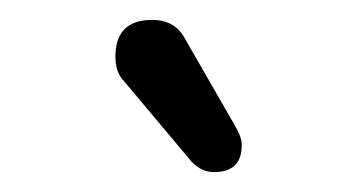

<svg xmlns="http://www.w3.org/2000/svg" viewBox="-20 -755 359 193"><path d="M195 -582Q183 -582 173 -592L105 -673Q96 -682 96 -698Q96 -735 133 -735Q156 -735 166 -716L216 -629Q219 -624 221 -619Q223 -614 223 -609Q223 -582 195 -582Z"/></svg>

Font: Huninn
Style: Regular
Weight: 400
Designer: justfont
Foundry: justfont
Version: Version 1.003